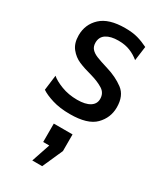

<svg xmlns="http://www.w3.org/2000/svg" viewBox="-201 -577 815 958"><g transform="rotate(30 207.0 -98.0)"><path d="M32 -33 43 -120Q63 -102 104.5 -86Q146 -70 196 -70Q243 -70 268.5 -86Q294 -102 294 -131Q294 -165 266 -182.5Q238 -200 196 -212Q150 -224 118.5 -237.5Q87 -251 64.5 -279Q42 -307 42 -353Q42 -416 87 -458Q132 -500 226 -500Q269 -500 299 -491.5Q329 -483 359 -468L348 -386Q324 -406 295 -417.5Q266 -429 228 -429Q184 -429 158.5 -412.5Q133 -396 133 -363Q133 -341 145 -327.5Q157 -314 179 -305Q201 -296 247 -282Q304 -265 345.5 -234Q387 -203 387 -136Q387 -76 344.5 -33Q302 10 200 10Q142 10 98.5 -3.5Q55 -17 32 -33ZM154 304 190 197H155V91H263V187L211 304Z"/></g></svg>

Font: Cabin
Style: Regular
Weight: 400
Designer: Pablo Impallari
Foundry: Pablo Impallari. http://www.impallari.com Igino Marini. http://www.ikern.com
Version: Version 2.001